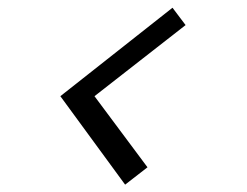

<svg xmlns="http://www.w3.org/2000/svg" viewBox="-20 -570 654 509"><path d="M311.7 -80.5 371 -126.5 230.5 -315 472 -503.5 437.3 -549.5 140 -315Z"/></svg>

Font: Manrope
Style: RegularItalic
Weight: 400
Italic angle: -15°
Designer: Mikhail Sharanda
Foundry: Mikhail Sharanda
Version: Version 4.502;hotconv 1.0.109;makeotfexe 2.5.65596